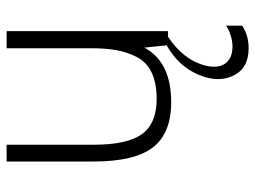

<svg xmlns="http://www.w3.org/2000/svg" viewBox="-118 -422 790 595"><g transform="rotate(-90 277.5 -125.0)"><path d="M427 -73Q382 10 258 10Q161 10 117.5 -47Q74 -104 74 -230V-500H126V-230Q126 -126 159 -80.5Q192 -35 268 -35Q317 -35 349.5 -50.5Q382 -66 397.5 -96Q413 -126 419 -159.5Q425 -193 425 -239V-500H478V0H461Q390 47 372 113Q357 170 394 192Q409 200 430 200Q446 200 462.5 195Q479 190 487 185L495 180V230Q465 250 425 250Q363 250 340 202.5Q317 155 343.5 93.5Q370 32 434 -4Z"/></g></svg>

Font: Fivo Sans Light
Style: Regular
Weight: 300
Designer: Alexander Slobzheninov
Foundry: Alexander Slobzheninov
Version: 1.0